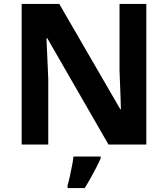

<svg xmlns="http://www.w3.org/2000/svg" viewBox="-20 -734 853 975"><path d="M723 0H531L220 -540H216Q218 -489 220.5 -438Q223 -387 225 -336V0H90V-714H281L591 -179H594Q593 -212 592 -245Q591 -278 589.5 -310.5Q588 -343 587 -376V-714H723ZM491 71Q481 93 468.5 117.5Q456 142 441.5 168Q427 194 410 221H323V208Q329 188 334.5 162Q340 136 345.5 109Q351 82 353 61H491Z"/></svg>

Font: Noto Sans Javanese
Style: Regular
Weight: 400
Designer: Monotype Design Team
Foundry: Monotype Imaging Inc.
Version: Version 2.004